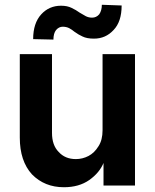

<svg xmlns="http://www.w3.org/2000/svg" viewBox="-20 -775 648 805"><path d="M546 -548V3H414V-94H415Q398 -51 354 -20Q311 10 248 10Q167 10 114 -44Q63 -100 63 -198V-548H198V-218Q198 -166 226 -138Q253 -108 298 -108Q326 -108 351 -121Q376 -134 393 -162Q410 -188 410 -229V-548ZM119 -611Q119 -678 153 -715Q186 -751 236 -751Q262 -751 280 -742Q299 -733 314 -722L340 -707Q352 -701 366 -701Q384 -701 396 -715Q407 -731 407 -755L490 -752Q490 -684 456 -649Q423 -613 374 -613Q344 -613 326 -622Q310 -629 292 -642Q284 -649 270 -657Q258 -663 243 -663Q227 -663 215 -649Q204 -635 204 -609Z"/></svg>

Font: Sinter Bold
Style: Regular
Weight: 700
Foundry: Adobe & rsms
Version: Version 1.000